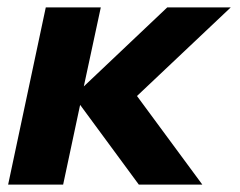

<svg xmlns="http://www.w3.org/2000/svg" viewBox="-20 -500 650 520"><path d="M104 -480H253L207 -266L433 -480H605L351 -240L528 0H356L197 -216L151 0H2Z"/></svg>

Font: Prompt SemiBold
Style: Italic
Weight: 600
Italic angle: -12°
Designer: Katatrad Team
Foundry: CadsonDemak
Version: Version 1.001